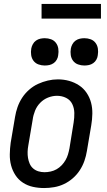

<svg xmlns="http://www.w3.org/2000/svg" viewBox="-20 -942 540 970"><path d="M203 8Q174 8 146.5 2Q119 -4 96 -19Q73 -34 58 -57Q43 -80 36 -106.5Q29 -133 29.5 -162.5Q30 -192 34 -221L56 -351Q60 -376 68.5 -400.5Q77 -425 91.5 -447.5Q106 -470 127 -488.5Q148 -507 172 -518Q196 -529 221.5 -535Q247 -541 272 -541Q302 -541 329 -533.5Q356 -526 379 -511Q402 -496 417.5 -473Q433 -450 440 -423.5Q447 -397 446.5 -367.5Q446 -338 441 -309L419 -179Q415 -154 406.5 -129.5Q398 -105 383.5 -82.5Q369 -60 348.5 -42Q328 -24 304 -12.5Q280 -1 254 3.5Q228 8 203 8ZM205 -72Q220 -72 236 -75.5Q252 -79 266 -87Q280 -95 291.5 -107Q303 -119 311 -133Q319 -147 323.5 -162Q328 -177 331 -193L352 -323Q356 -347 355.5 -371.5Q355 -396 345 -416.5Q335 -437 314 -447.5Q293 -458 268 -458Q245 -458 222.5 -449Q200 -440 183 -422.5Q166 -405 157 -382.5Q148 -360 145 -337L123 -207Q120 -191 119.5 -175Q119 -159 121.5 -144Q124 -129 130 -115Q136 -101 147.5 -91Q159 -81 174 -76.5Q189 -72 205 -72Q205 -72 205 -72Q205 -72 205 -72ZM406 -611Q390 -611 374.5 -616.5Q359 -622 349.5 -634.5Q340 -647 337.5 -663.5Q335 -680 338 -697Q340 -708 346 -719Q352 -730 362 -737Q372 -744 383.5 -746.5Q395 -749 406 -749Q423 -749 438 -743.5Q453 -738 462.5 -725.5Q472 -713 474.5 -696.5Q477 -680 474 -663Q473 -652 467 -641Q461 -630 451 -623Q441 -616 429.5 -613.5Q418 -611 406 -611ZM206 -611Q190 -611 174.5 -616.5Q159 -622 149.5 -634.5Q140 -647 137.5 -663.5Q135 -680 138 -697Q140 -708 146 -719Q152 -730 162 -737Q172 -744 183.5 -746.5Q195 -749 206 -749Q223 -749 238 -743.5Q253 -738 262.5 -725.5Q272 -713 274.5 -696.5Q277 -680 274 -663Q273 -652 267 -641Q261 -630 251 -623Q241 -616 229.5 -613.5Q218 -611 206 -611ZM490 -848H190V-922H490Z"/></svg>

Font: Iosevka Curly Medium Oblique
Style: Regular
Weight: 500
Italic angle: -9°
Monospace: yes
Designer: Belleve Invis
Foundry: Belleve Invis
Version: Version 11.1.0; ttfautohint (v1.8.3)